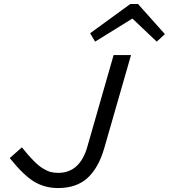

<svg xmlns="http://www.w3.org/2000/svg" viewBox="-20 -931 847 963"><path d="M432.1 -764.2 633.8 -911.1H671.9L807.1 -759.8L766.1 -722.2L644 -837.9L457 -722.2ZM271 12.2Q205.6 12.2 152.3 -19.3Q99.1 -50.8 28.8 -138.2L89.8 -191.9Q122.1 -151.4 147.7 -125.5Q173.3 -99.6 194.8 -86.4Q216.3 -73.2 233.4 -68.6Q250.5 -64 272 -64Q380.4 -64 418 -194.8L549.8 -654.8H637.2L502.9 -188Q474.6 -89.4 419.2 -38.6Q363.8 12.2 271 12.2Z"/></svg>

Font: IntelOne Mono
Style: Italic
Weight: 400
Italic angle: -16°
Designer: Fred Shallcrass
Foundry: Frere-Jones Type LLC
Version: Version 1.200;hotconv 1.1.0;makeotfexe 2.6.0;FJTRelease1.2